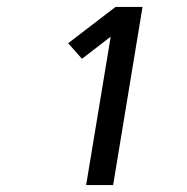

<svg xmlns="http://www.w3.org/2000/svg" viewBox="-20 -858 540 555"><path d="M229 -323 300 -752 217 -688 177 -733 314 -838H392L307 -323Z"/></svg>

Font: Iosevka Term Curly Md Obl
Style: Regular
Weight: 500
Italic angle: -9°
Designer: Belleve Invis
Foundry: Belleve Invis
Version: Version 32.3.0